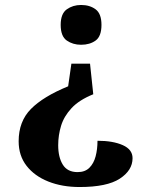

<svg xmlns="http://www.w3.org/2000/svg" viewBox="-20 -560 590 772"><path d="M355 -181Q298 -158 267.5 -125Q237 -92 225.5 -54Q214 -16 214 24Q214 72 232.5 102Q251 132 292 132Q322 132 339.5 114.5Q357 97 364.5 68.5Q372 40 372 6Q434 6 473.5 23.5Q513 41 513 76Q513 125 461.5 158.5Q410 192 300 192Q230 192 174.5 170Q119 148 87 107Q55 66 55 8Q55 -72 104.5 -122Q154 -172 254 -213L267 -304H342ZM306 -540Q341 -540 364.5 -522.5Q388 -505 388 -460Q388 -414 364.5 -397Q341 -380 306 -380Q273 -380 248.5 -397Q224 -414 224 -460Q224 -505 248.5 -522.5Q273 -540 306 -540Z"/></svg>

Font: Noto Naskh Arabic
Style: Bold
Weight: 700
Designer: Monotype Design Team, David Williams, Mohamad Dakak and Nizar Qandah
Foundry: Monotype Imaging Inc.
Version: Version 2.016